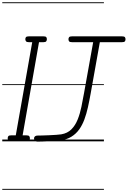

<svg xmlns="http://www.w3.org/2000/svg" viewBox="-25 -1250 1130 1698"><path d="M72.5 0Q54.5 0 48.8 -7.2Q43 -14.5 43 -26Q43 -38.5 48.8 -45.8Q54.5 -53 72.5 -53H114.5L260 -877H230Q211.5 -877 205.2 -884.8Q199 -892.5 199 -903.5Q199 -915 205 -921.8Q211 -928.5 230 -928.5H360Q378.5 -928.5 384 -921.8Q389.5 -915 389.5 -903.5Q389.5 -892.5 383.8 -884.8Q378 -877 360 -877H320L175 -53H208.5Q227.5 -53 233.5 -45.8Q239.5 -38.5 239.5 -26Q239.5 -14.5 233.5 -7.2Q227.5 0 208.5 0ZM72.5 0Q54.5 0 48.8 -7.2Q43 -14.5 43 -26Q43 -38.5 48.8 -45.8Q54.5 -53 72.5 -53H114.5L260 -877H230Q211.5 -877 205.2 -884.8Q199 -892.5 199 -903.5Q199 -915 205 -921.8Q211 -928.5 230 -928.5H360Q378.5 -928.5 384 -921.8Q389.5 -915 389.5 -903.5Q389.5 -892.5 383.8 -884.8Q378 -877 360 -877H320L175 -53H208.5Q227.5 -53 233.5 -45.8Q239.5 -38.5 239.5 -26Q239.5 -14.5 233.5 -7.2Q227.5 0 208.5 0ZM305.5 2.5Q293.5 2.5 284.8 -5Q276 -12.5 276 -26Q276 -38 284.8 -44.5Q293.5 -51 305.5 -51Q318.5 -51 347 -51.8Q375.5 -52.5 409 -54Q442.5 -55.5 472.2 -57.5Q502 -59.5 517 -62Q572 -71.5 606.5 -106.2Q641 -141 661.8 -192.8Q682.5 -244.5 695 -305.5Q707.5 -366.5 718.5 -428.5L799 -877H611.5Q592.5 -877 586.5 -884Q580.5 -891 580.5 -903Q580.5 -914.5 586.5 -921.5Q592.5 -928.5 611.5 -928.5H1054.5Q1073.5 -928.5 1079.2 -921.5Q1085 -914.5 1085 -903Q1085 -891 1079.2 -884Q1073.5 -877 1054.5 -877H858L777 -424Q765.5 -359.5 752.5 -301Q739.5 -242.5 721 -192.8Q702.5 -143 674.8 -104.5Q647 -66 606.5 -41Q566 -16 508.5 -7.5Q498 -6 471.8 -4.2Q445.5 -2.5 413.2 -1Q381 0.5 351.5 1.5Q322 2.5 305.5 2.5ZM-5 420.5H894V428.5H-5ZM-5 -16H894V0H-5ZM-5 -505.5H894V-497.5H-5ZM-5 -1230H894V-1222H-5Z"/></svg>

Font: Edu VIC WA NT Pre Guide
Style: Regular
Weight: 400
Designer: Tina and Corey Anderson, Eben Sorkin, Mirko Velimirovic
Foundry: Google for Education
Version: Version 1.000